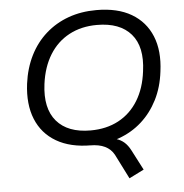

<svg xmlns="http://www.w3.org/2000/svg" viewBox="-60 -772 993 1034"><g transform="rotate(-5 436.5 -255.0)"><path d="M598 204 531 71Q514 40 482 24.5Q450 9 402 9L478 -21Q517 -21 543 -13.5Q569 -6 588 10.5Q607 27 622 56L678 164ZM408 9Q296 9 220.5 -35Q145 -79 112 -160Q79 -241 93 -352Q104 -435 137.5 -502Q171 -569 224.5 -616.5Q278 -664 347 -689Q416 -714 499 -714Q613 -714 688 -670Q763 -626 796 -545.5Q829 -465 814 -354Q804 -270 770 -203Q736 -136 683 -88.5Q630 -41 560.5 -16Q491 9 408 9ZM412 -71Q498 -71 563.5 -106Q629 -141 669.5 -207Q710 -273 721 -364Q739 -495 679 -564.5Q619 -634 495 -634Q410 -634 344.5 -599Q279 -564 238.5 -498.5Q198 -433 186 -342Q169 -211 229 -141Q289 -71 412 -71Z"/></g></svg>

Font: Nunito Sans 10pt SemiExpanded
Style: Italic
Weight: 400
Width: 6
Italic angle: -9°
Designer: Vernon Adams
Foundry: Vernon Adams
Version: Version 3.101;gftools[0.9.27]